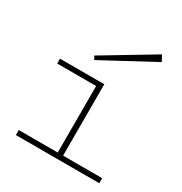

<svg xmlns="http://www.w3.org/2000/svg" viewBox="-177 -894 972 1025"><g transform="rotate(30 309.5 -381.5)"><path d="M580 -31V0H66V-31H306V-441H66V-471H339V-31ZM228 -556 546 -727 526 -763 216 -577Z"/></g></svg>

Font: BioRhyme Expanded ExtraLight
Style: Regular
Weight: 275
Width: 7
Designer: Aoife Mooney
Foundry: Aoife Mooney Type
Version: Version 1.000